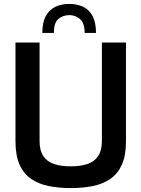

<svg xmlns="http://www.w3.org/2000/svg" viewBox="-20 -955 722 980"><path d="M341 5Q280 5 228 -5.5Q176 -16 138 -42.5Q100 -69 79.5 -115.5Q59 -162 59 -235V-738H182V-235Q182 -187 201 -158.5Q220 -130 255.5 -118Q291 -106 341 -106Q391 -106 426.5 -118Q462 -130 481 -158.5Q500 -187 500 -235V-738H623V-235Q623 -162 602.5 -115.5Q582 -69 544 -42.5Q506 -16 454.5 -5.5Q403 5 341 5ZM334 -935Q374 -935 405 -920Q436 -905 453 -872Q470 -839 470 -787H412Q412 -838 388 -858Q364 -878 334 -878Q299 -877 277 -857.5Q255 -838 255 -787H196Q196 -840 213.5 -872.5Q231 -905 262 -920Q293 -935 334 -935Z"/></svg>

Font: Exo Thin SemiBold
Style: Regular
Weight: 600
Version: Version 2.000